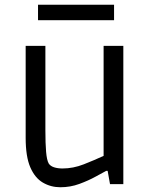

<svg xmlns="http://www.w3.org/2000/svg" viewBox="-20 -775 640 808"><path d="M234 13Q194 13 160.5 -6.5Q127 -26 107.5 -71Q88 -116 88 -195V-582H171V-226Q171 -171 174 -136Q177 -101 185 -87Q192 -76 207.5 -71Q223 -66 243 -66Q288 -66 332.5 -83.5Q377 -101 416 -119V-582H499V0H443L433 -56H427Q412 -48 382 -31.5Q352 -15 314 -1Q276 13 234 13ZM140 -690V-755H460V-690Z"/></svg>

Font: Ruda
Style: Regular
Weight: 400
Designer: Mariela Monsalve and Angelina Sanchez
Foundry: Mariela Monsalve and Angelina Sanchez
Version: Version 2.000